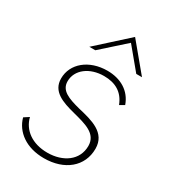

<svg xmlns="http://www.w3.org/2000/svg" viewBox="-173 -798 813 901"><g transform="rotate(30 234.0 -347.5)"><path d="M205.5 6C316.5 6 393.5 -57 393.5 -153.5C393.5 -240.5 310 -260.5 233.5 -278.5C167.5 -295.5 121.5 -312.5 121.5 -362.5C121.5 -425 180.5 -469.5 258 -469.5C319.5 -469.5 364.5 -444.5 386.5 -386.5L411.5 -401C389 -465.5 331.5 -499 259.5 -499C160.5 -499 88.5 -439.5 88.5 -359C88.5 -288.5 152 -266.5 222.5 -248.5C291.5 -230.5 358 -215 358 -148C358 -70.5 291 -24.5 206.5 -24.5C124.5 -24.5 68 -66 52.5 -129L25.5 -111.5C44 -43 109 6 205.5 6ZM129 -553.5H161.5L289 -667.5L383.5 -553.5H414.5L292 -701Z"/></g></svg>

Font: HK Grotesk ExtraLight
Style: Italic
Weight: 200
Italic angle: -16°
Designer: Alfredo Marco Pradil
Foundry: Hanken Design Co.
Version: Version 3.001;FEAKit 1.0